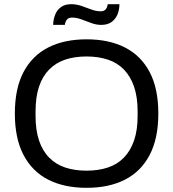

<svg xmlns="http://www.w3.org/2000/svg" viewBox="-20 -886 828 918"><path d="M394 12Q287 12 210.5 -27Q134 -66 92.5 -145Q51 -224 51 -343Q51 -463 92.5 -541.5Q134 -620 210.5 -659Q287 -698 394 -698Q501 -698 577.5 -659Q654 -620 695.5 -541.5Q737 -463 737 -343Q737 -224 695.5 -145Q654 -66 577.5 -27Q501 12 394 12ZM394 -70Q450 -70 495.5 -85Q541 -100 572.5 -132.5Q604 -165 621 -214.5Q638 -264 638 -332V-353Q638 -422 621 -471.5Q604 -521 572.5 -553.5Q541 -586 495.5 -601Q450 -616 394 -616Q337 -616 292 -601Q247 -586 215 -553.5Q183 -521 166.5 -471.5Q150 -422 150 -353V-332Q150 -264 166.5 -214.5Q183 -165 215 -132.5Q247 -100 292 -85Q337 -70 394 -70ZM234 -767Q235 -794 244 -816.5Q253 -839 272 -852.5Q291 -866 320 -866Q346 -866 370 -857.5Q394 -849 417 -840.5Q440 -832 462 -832Q477 -832 485 -841Q493 -850 495 -866H551Q551 -839 541.5 -816.5Q532 -794 513 -780.5Q494 -767 464 -767Q440 -767 416 -776Q392 -785 369 -793.5Q346 -802 324 -802Q308 -802 300 -792.5Q292 -783 290 -767Z"/></svg>

Font: Archivo SemiBold
Style: Regular
Weight: 400
Version: Version 2.001